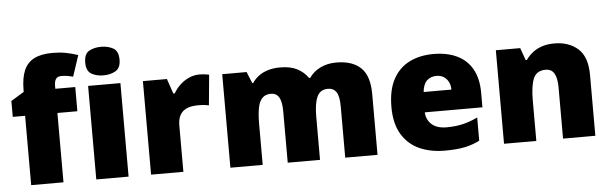

<svg xmlns="http://www.w3.org/2000/svg" viewBox="-49 -948 3594 1131"><g transform="rotate(-5 1747.5 -383.0)"><path d="M404 -410H286V0H95V-410H22V-504L99 -551V-560Q99 -632 118 -677Q137 -722 178.5 -743.5Q220 -765 287 -765Q330 -765 365 -758.5Q400 -752 438 -739L397 -615Q383 -619 365.5 -622Q348 -625 328 -625Q306 -625 296 -611.5Q286 -598 286 -568V-553H404Z M671 -553V0H480V-553ZM576 -776Q617 -776 647.5 -759Q678 -742 678 -691Q678 -642 647.5 -624.5Q617 -607 576 -607Q534 -607 504.5 -624.5Q475 -642 475 -691Q475 -742 504.5 -759Q534 -776 576 -776Z M1138 -563Q1154 -563 1171 -561Q1188 -559 1196 -557L1179 -377Q1169 -379 1154.5 -381Q1140 -383 1114 -383Q1096 -383 1075.5 -379.5Q1055 -376 1036.5 -365Q1018 -354 1006.5 -332Q995 -310 995 -272V0H804V-553H946L976 -465H985Q1000 -492 1024 -514.5Q1048 -537 1077.5 -550Q1107 -563 1138 -563Z M1948 -563Q2043 -563 2093 -515Q2143 -467 2143 -360V0H1952V-301Q1952 -364 1935 -388.5Q1918 -413 1885 -413Q1839 -413 1821 -372.5Q1803 -332 1803 -258V0H1612V-301Q1612 -341 1605 -365.5Q1598 -390 1584 -401.5Q1570 -413 1548 -413Q1515 -413 1496.5 -393Q1478 -373 1471 -335Q1464 -297 1464 -242V0H1273V-553H1417L1445 -485H1450Q1465 -508 1488 -525.5Q1511 -543 1543 -553Q1575 -563 1616 -563Q1677 -563 1716.5 -542.5Q1756 -522 1781 -486H1787Q1813 -523 1854.5 -543Q1896 -563 1948 -563Z M2522 -563Q2603 -563 2661.5 -535Q2720 -507 2751.5 -451Q2783 -395 2783 -310V-225H2442Q2444 -182 2474.5 -154Q2505 -126 2563 -126Q2615 -126 2658 -136Q2701 -146 2747 -168V-31Q2707 -10 2659.5 0Q2612 10 2540 10Q2456 10 2390.5 -19.5Q2325 -49 2287 -112Q2249 -175 2249 -273Q2249 -373 2283.5 -437Q2318 -501 2379.5 -532Q2441 -563 2522 -563ZM2529 -433Q2495 -433 2472.5 -412Q2450 -391 2446 -345H2610Q2610 -370 2600.5 -389.5Q2591 -409 2573 -421Q2555 -433 2529 -433Z M3237 -563Q3323 -563 3377 -515Q3431 -467 3431 -360V0H3240V-302Q3240 -357 3224 -385Q3208 -413 3173 -413Q3119 -413 3100.5 -369Q3082 -325 3082 -242V0H2891V-553H3035L3061 -480H3068Q3086 -506 3110.5 -524.5Q3135 -543 3166.5 -553Q3198 -563 3237 -563Z"/></g></svg>

Font: Noto Sans Thai Black
Style: Regular
Weight: 900
Version: Version 2.001